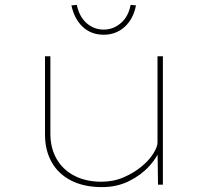

<svg xmlns="http://www.w3.org/2000/svg" viewBox="-20 -755 843 785"><path d="M397 10Q323 10 270.5 -17Q218 -44 191 -92.5Q164 -141 164 -204V-525H186V-209Q186 -148 212.5 -103.5Q239 -59 286 -35.5Q333 -12 394 -12Q444 -12 485.5 -30Q527 -48 558.5 -74Q590 -100 607 -127.5Q624 -155 624 -172V-525H646V0H626L624 -150L637 -153Q625 -114 591 -76.5Q557 -39 507.5 -14.5Q458 10 397 10ZM404 -613Q353 -613 318.5 -645Q284 -677 272 -733L294 -735Q304 -687 334 -660.5Q364 -634 404 -634Q443 -634 474 -660.5Q505 -687 514 -735L536 -733Q525 -677 489.5 -645Q454 -613 404 -613Z"/></svg>

Font: Lexend Peta Thin
Style: Regular
Weight: 250
Version: Version 1.007